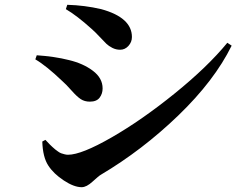

<svg xmlns="http://www.w3.org/2000/svg" viewBox="-20 -756 1040 799"><path d="M361 -636Q300 -691 254 -718L260 -736Q332 -734 401 -718Q529 -683 529 -602Q529 -581 514.5 -565Q500 -549 480 -549Q463 -549 448 -556.5Q433 -564 423 -573.5Q413 -583 394.5 -603Q376 -623 361 -636ZM263 -112Q319 -112 445 -184.5Q571 -257 707.5 -367.5Q844 -478 926 -578L944 -566Q872 -420 722 -275.5Q572 -131 400 -29Q391 -24 365.5 -0.5Q340 23 320 23Q288 23 245.5 -5Q203 -33 181 -67Q158 -102 156 -167L169 -174Q170 -173 177.5 -165Q185 -157 187.5 -154.5Q190 -152 198 -144.5Q206 -137 210 -134Q214 -131 221.5 -125.5Q229 -120 235 -118Q241 -116 248.5 -114Q256 -112 263 -112ZM240 -418Q172 -483 127 -509L133 -526Q208 -521 267 -506Q326 -492 366.5 -461.5Q407 -431 407 -388Q407 -366 394.5 -349.5Q382 -333 354 -333Q332 -333 316 -343.5Q300 -354 277 -380Q254 -406 240 -418Z"/></svg>

Font: Swei Spring CJKtc
Style: Bold
Weight: 700
Version: Version 1.021